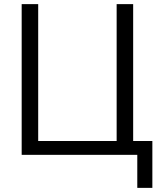

<svg xmlns="http://www.w3.org/2000/svg" viewBox="-20 -750 803 930"><path d="M625 -67H718V160H645V0H85V-730H165V-67H545V-730H625Z"/></svg>

Font: M PLUS 1p
Style: Regular
Weight: 400
Version: Version 1.062